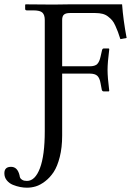

<svg xmlns="http://www.w3.org/2000/svg" viewBox="-85 -666 611 884"><path d="M201.2 -327.1V-42Q201.2 13.2 190.2 56.6Q179.2 100.1 162.1 126Q145 151.9 122.6 168.9Q100.1 186 79.8 192.1Q59.6 198.2 39.1 198.2Q24.4 198.2 8.1 195.1Q-8.3 191.9 -25.4 185.1Q-42.5 178.2 -53.7 164.3Q-64.9 150.4 -64.9 131.8Q-64.9 102.1 -34.2 102.1Q-4.4 102.1 4.9 141.1Q5.9 148.9 8.3 153.6Q10.7 158.2 18.3 162.6Q25.9 167 39.1 167Q76.7 167 98.9 108.4Q121.1 49.8 121.1 -62V-574.2Q121.1 -597.2 110.4 -607.7Q99.6 -618.2 68.8 -618.2H39.1Q30.8 -618.2 30.8 -625V-645L35.2 -646L160.2 -645L233.9 -646H477.1Q482.4 -573.7 498 -491.2L469.2 -485.8Q462.4 -507.3 458 -519Q453.6 -530.8 446.3 -547.1Q439 -563.5 431.4 -572.3Q423.8 -581.1 412.6 -589.8Q401.4 -598.6 387 -602.3Q372.6 -606 354 -606H236.8Q218.3 -606 209.7 -598.9Q201.2 -591.8 201.2 -574.2V-360.8H328.1Q352.5 -360.8 362.8 -371.3Q373 -381.8 377.9 -404.8L384.8 -435.1Q386.7 -442.9 393.1 -442.9H415Q418 -442.9 418 -439Q410.2 -377.9 410.2 -344.2Q410.2 -309.6 418 -248L416 -245.1H393.1Q386.2 -245.1 383.8 -252L377.9 -283.2Q374 -306.2 363.3 -316.7Q352.5 -327.1 328.1 -327.1Z"/></svg>

Font: Linux Biolinum
Style: Regular
Weight: 400
Designer: Philipp H. Poll
Foundry: Philipp H. Poll
Version: Version 0.6.4